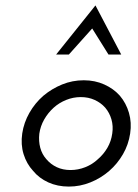

<svg xmlns="http://www.w3.org/2000/svg" viewBox="-20 -680 508 708"><path d="M62 -188Q56 -147 67 -111.5Q78 -76 102 -50Q124 -23 158 -7.5Q192 8 234 8Q275 8 313.5 -7.5Q352 -23 383 -50Q413 -76 433.5 -111.5Q454 -147 460 -188Q466 -228 455.5 -264Q445 -300 422 -327Q399 -353 364.5 -368.5Q330 -384 289 -384Q247 -384 209 -368.5Q171 -353 140 -327Q109 -300 88.5 -264Q68 -228 62 -188ZM125 -187Q129 -215 143 -239.5Q157 -264 178 -283Q198 -301 224 -311.5Q250 -322 278 -322Q306 -322 329 -311.5Q352 -301 368 -283Q384 -264 391 -239.5Q398 -215 394 -188Q390 -159 376 -135Q362 -111 341 -93Q321 -74 294.5 -63.5Q268 -53 240 -53Q212 -53 189.5 -63.5Q167 -74 151 -93Q135 -111 128.5 -135Q122 -159 125 -187ZM332 -660Q296 -615 259.5 -569.5Q223 -524 187 -479H234Q255 -503 277 -527Q299 -551 320 -575Q338 -547 350 -527Q362 -507 380 -479H427Q403 -524 379.5 -569.5Q356 -615 332 -660Z"/></svg>

Font: Josefin Slab Thin SemiBold
Style: Italic
Weight: 600
Italic angle: -12°
Version: Version 2.000